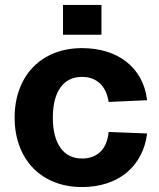

<svg xmlns="http://www.w3.org/2000/svg" viewBox="-20 -742 641 774"><path d="M311 12Q249 12 199 -8Q149 -28 113.5 -64.5Q78 -101 58.5 -153Q39 -205 39 -268Q39 -331 58.5 -383Q78 -435 113.5 -471.5Q149 -508 199 -528Q249 -548 311 -548Q364 -548 409.5 -534Q455 -520 489.5 -493Q524 -466 545.5 -427Q567 -388 573 -338L418 -331Q410 -381 382 -406.5Q354 -432 311 -432Q254 -432 223.5 -389Q193 -346 193 -268Q193 -190 223.5 -146.5Q254 -103 311 -103Q355 -103 383.5 -129Q412 -155 418 -210L573 -204Q567 -155 546 -115Q525 -75 491 -46.5Q457 -18 411 -3Q365 12 311 12ZM234 -602V-722H389V-602Z"/></svg>

Font: Geist
Style: Bold
Weight: 400
Designer: Basement.studio, Andrés Briganti, Mateo Zaragoza
Foundry: Basement.studio, Vercel, Andrés Briganti, Guido Ferreyra, Mateo Zaragoza
Version: Version 1.401